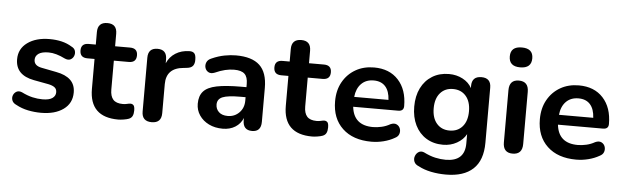

<svg xmlns="http://www.w3.org/2000/svg" viewBox="-54 -925 4271 1317"><g transform="rotate(5 2082.0 -267.0)"><path d="M244 10Q199 10 154.5 1Q110 -8 72 -29Q49 -39 42 -57Q35 -75 41.5 -92.5Q48 -110 64 -119Q80 -128 102 -119Q142 -99 177 -91Q212 -83 246 -83Q292 -83 314 -98.5Q336 -114 336 -139Q336 -161 321.5 -172.5Q307 -184 278 -190L176 -209Q49 -233 49 -342Q49 -414 107.5 -456.5Q166 -499 260 -499Q304 -499 342.5 -490Q381 -481 413 -461Q434 -451 439 -433Q444 -415 437 -398Q430 -381 414 -373Q398 -365 375 -375Q311 -407 261 -407Q214 -407 191.5 -391Q169 -375 169 -349Q169 -308 222 -298L324 -278Q389 -266 422.5 -234Q456 -202 456 -148Q456 -74 398 -32Q340 10 244 10Z M776 10Q578 10 578 -184V-390H529Q477 -390 477 -440Q477 -489 529 -489H578V-575Q578 -643 645 -643Q711 -643 711 -575V-489H814Q866 -489 866 -440Q866 -390 814 -390H711V-191Q711 -145 731.5 -122Q752 -99 798 -99Q814 -99 827.5 -102.5Q841 -106 851 -106Q863 -106 871.5 -97.5Q880 -89 880 -61Q880 -39 873 -24Q866 -9 848 -2Q835 3 813 6.5Q791 10 776 10Z M1006 8Q938 8 938 -60V-430Q938 -497 1003 -497Q1067 -497 1067 -430V-403Q1086 -448 1126.5 -473.5Q1167 -499 1221 -500Q1244 -501 1255.5 -489Q1267 -477 1267 -446Q1268 -419 1256 -403Q1244 -387 1212 -384L1193 -382Q1073 -372 1073 -260V-60Q1073 8 1006 8Z M1495 10Q1441 10 1399.5 -10.5Q1358 -31 1334 -66.5Q1310 -102 1310 -146Q1310 -200 1337.5 -231Q1365 -262 1428 -275Q1491 -288 1597 -288H1633V-310Q1633 -358 1611 -379Q1589 -400 1539 -400Q1509 -400 1477 -392.5Q1445 -385 1407 -368Q1382 -358 1364.5 -367.5Q1347 -377 1341.5 -396Q1336 -415 1344 -434Q1352 -453 1377 -463Q1422 -483 1464 -491Q1506 -499 1543 -499Q1653 -499 1706 -449.5Q1759 -400 1759 -294V-60Q1759 8 1697 8Q1634 8 1634 -60V-76Q1618 -36 1581.5 -13Q1545 10 1495 10ZM1633 -219H1598Q1510 -219 1474.5 -204Q1439 -189 1439 -152Q1439 -121 1460.5 -100.5Q1482 -80 1522 -80Q1569 -80 1601 -112.5Q1633 -145 1633 -195Z M2111 10Q1913 10 1913 -184V-390H1864Q1812 -390 1812 -440Q1812 -489 1864 -489H1913V-575Q1913 -643 1980 -643Q2046 -643 2046 -575V-489H2149Q2201 -489 2201 -440Q2201 -390 2149 -390H2046V-191Q2046 -145 2066.5 -122Q2087 -99 2133 -99Q2149 -99 2162.5 -102.5Q2176 -106 2186 -106Q2198 -106 2206.5 -97.5Q2215 -89 2215 -61Q2215 -39 2208 -24Q2201 -9 2183 -2Q2170 3 2148 6.5Q2126 10 2111 10Z M2519 10Q2392 10 2319.5 -58.5Q2247 -127 2247 -245Q2247 -321 2279 -378Q2311 -435 2366.5 -467Q2422 -499 2494 -499Q2600 -499 2661 -432.5Q2722 -366 2722 -253Q2722 -218 2684 -218H2374Q2388 -91 2521 -91Q2549 -91 2580 -98Q2611 -105 2639 -121Q2664 -132 2681.5 -123.5Q2699 -115 2705.5 -97Q2712 -79 2706 -60Q2700 -41 2677 -30Q2644 -11 2602.5 -0.5Q2561 10 2519 10ZM2375 -286H2611Q2608 -346 2579.5 -378Q2551 -410 2499 -410Q2446 -410 2413.5 -377Q2381 -344 2375 -286Z M3046 -113Q3102 -113 3135 -151Q3168 -189 3168 -256Q3168 -323 3135 -361Q3102 -399 3046 -399Q2991 -399 2958 -361Q2925 -323 2925 -256Q2925 -189 2958 -151Q2991 -113 3046 -113ZM3048 190Q2994 190 2945 180Q2896 170 2859 150Q2833 140 2825.5 120.5Q2818 101 2825 82Q2832 63 2848 53Q2864 43 2885 51Q2929 73 2966 81Q3003 89 3037 89Q3169 89 3169 -35V-99Q3148 -60 3105 -36Q3062 -12 3010 -12Q2944 -12 2894.5 -42.5Q2845 -73 2818 -128Q2791 -183 2791 -256Q2791 -329 2818 -383.5Q2845 -438 2894.5 -468.5Q2944 -499 3010 -499Q3062 -499 3104.5 -476.5Q3147 -454 3167 -416V-430Q3167 -497 3233 -497Q3299 -497 3299 -430V-51Q3299 70 3234.5 130Q3170 190 3048 190Z M3491 7Q3425 7 3425 -65V-424Q3425 -496 3491 -496Q3558 -496 3558 -424V-65Q3558 7 3491 7ZM3491 -587Q3414 -587 3414 -656Q3414 -724 3491 -724Q3569 -724 3569 -656Q3569 -587 3491 -587Z M3929 10Q3802 10 3729.5 -58.5Q3657 -127 3657 -245Q3657 -321 3689 -378Q3721 -435 3776.5 -467Q3832 -499 3904 -499Q4010 -499 4071 -432.5Q4132 -366 4132 -253Q4132 -218 4094 -218H3784Q3798 -91 3931 -91Q3959 -91 3990 -98Q4021 -105 4049 -121Q4074 -132 4091.5 -123.5Q4109 -115 4115.5 -97Q4122 -79 4116 -60Q4110 -41 4087 -30Q4054 -11 4012.5 -0.5Q3971 10 3929 10ZM3785 -286H4021Q4018 -346 3989.5 -378Q3961 -410 3909 -410Q3856 -410 3823.5 -377Q3791 -344 3785 -286Z"/></g></svg>

Font: Chiron GoRound TC SB
Style: Regular
Weight: 500
Designer: Ryoko NISHIZUKA 西塚涼子 (kana, bopomofo & ideographs); Paul D. Hunt (Latin, Greek & Cyrillic); Sandoll Communications 산돌커뮤니
Foundry: Adobe
Version: Version 1.000;hotconv 1.1.1;makeotfexe 2.6.0